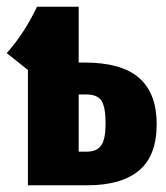

<svg xmlns="http://www.w3.org/2000/svg" viewBox="-22 -551 494 571"><path d="M444 -182Q444 -88 391.5 -44Q339 0 238 0H61V-343L-2 -393Q50 -451 88 -531H212V-365H229Q340 -365 392 -319Q444 -273 444 -182ZM292 -184Q292 -232 280 -251Q268 -270 235 -270H212V-100H236Q266 -100 279 -118.5Q292 -137 292 -184Z"/></svg>

Font: Fira Sans Extra Condensed
Style: Bold
Weight: 700
Width: 1
Designer: Carrois Corporate & Edenspiekermann AG
Foundry: Carrois Corporate GbR & Edenspiekermann AG
Version: Version 4.203